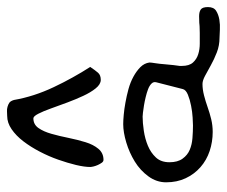

<svg xmlns="http://www.w3.org/2000/svg" viewBox="-70 -579 651 551"><g transform="rotate(-90 255.5 -303.5)"><path d="M290 -47.9Q274.4 -47.9 257.3 -43.5Q240.2 -39.1 223.6 -33.2Q207 -27.3 189 -22.9Q170.9 -18.6 152.3 -18.6Q124 -18.6 97.7 -27.3Q71.3 -36.1 51.3 -53.7Q31.2 -71.3 19.5 -96.2Q7.8 -121.1 7.8 -152.3Q7.8 -179.7 24.9 -203.1Q42 -226.6 67.4 -242.2Q92.8 -257.8 122.1 -266.6Q151.4 -275.4 174.8 -275.4Q185.5 -275.4 201.7 -273.9Q217.8 -272.5 236.8 -269Q255.9 -265.6 275.4 -260.3Q294.9 -254.9 311 -246.1Q327.1 -237.3 338.4 -226.1Q349.6 -214.8 351.6 -200.2Q351.6 -195.3 349.6 -183.1Q347.7 -170.9 346.7 -157.2Q345.7 -143.6 344.2 -131.3Q342.8 -119.1 341.8 -113.3V-107.4Q341.8 -85.9 351.6 -75.2Q361.3 -64.5 375.5 -60.1Q389.6 -55.7 405.3 -55.7H436.5Q451.2 -55.7 455.1 -56.2Q459 -56.6 460.4 -56.6Q461.9 -56.6 465.3 -57.1Q468.8 -57.6 484.4 -57.6Q497.1 -57.6 503.9 -52.7Q510.7 -47.9 510.7 -32.2Q510.7 -15.6 500 -8.8Q489.3 -2 474.6 0.5Q460 2.9 445.3 2Q430.7 1 422.9 1Q400.4 1 380.4 -6.8Q360.4 -14.6 343.8 -23.9Q327.1 -33.2 313.5 -40.5Q299.8 -47.9 290 -47.9ZM65.4 -142.6Q65.4 -119.1 75.7 -105Q85.9 -90.8 101.1 -84.5Q116.2 -78.1 134.8 -76.7Q153.3 -75.2 170.9 -75.2Q177.7 -75.2 193.8 -76.2Q210 -77.1 227.5 -80.6Q245.1 -84 259.3 -89.8Q273.4 -95.7 275.4 -104.5L294.9 -180.7Q296.9 -188.5 291 -194.3Q285.2 -200.2 274.9 -204.1Q264.6 -208 252.4 -210.9Q240.2 -213.9 228.5 -215.8Q216.8 -217.8 207.5 -218.8Q198.2 -219.7 196.3 -219.7Q178.7 -219.7 155.8 -216.3Q132.8 -212.9 112.8 -204.6Q92.8 -196.3 79.1 -181.6Q65.4 -167 65.4 -142.6ZM51.8 -370.1Q51.8 -386.7 57.6 -411.1Q63.5 -435.5 72.8 -461.9Q82 -488.3 95.7 -514.6Q109.4 -541 125.5 -562Q141.6 -583 160.2 -595.7Q178.7 -608.4 198.2 -608.4Q204.1 -608.4 210.9 -608.9Q217.8 -609.4 224.6 -607.4Q231.4 -605.5 236.3 -602.1Q241.2 -598.6 244.1 -588.9Q249 -560.5 258.3 -531.7Q267.6 -502.9 280.8 -475.1Q293.9 -447.3 308.6 -420.9Q323.2 -394.5 338.9 -370.1Q329.1 -355.5 322.3 -347.7Q315.4 -339.8 301.8 -339.8Q289.1 -339.8 277.3 -354.5Q265.6 -369.1 255.9 -390.1Q246.1 -411.1 236.8 -436Q227.5 -460.9 219.7 -482.9Q211.9 -504.9 204.6 -519Q197.3 -533.2 191.4 -533.2Q173.8 -533.2 163.6 -518.6Q153.3 -503.9 147 -481.4Q140.6 -459 135.3 -432.6Q129.9 -406.2 123 -383.8Q116.2 -361.3 104 -346.7Q91.8 -332 72.3 -332Q67.4 -332 64 -336.9Q60.5 -341.8 57.6 -348.1Q54.7 -354.5 53.2 -360.8Q51.8 -367.2 51.8 -370.1Z"/></g></svg>

Font: Swanky and Moo Moo Cyrillic
Style: Regular
Weight: 400
Designer: Kimberly Geswein; Denis Ignatov
Foundry: Kimberly Geswein; Denis Ignatov
Version: Version 1.003 June 27, 2018